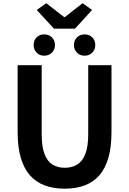

<svg xmlns="http://www.w3.org/2000/svg" viewBox="-20 -1139 788 1173"><path d="M375.6 13.8Q307.5 13.8 254 -5.9Q200.6 -25.5 163.5 -67.2Q126.4 -109 107 -175Q87.7 -241 87.7 -332.8V-740.8H234.7V-319.8Q234.7 -243.4 251.9 -198.2Q269.1 -153 300.7 -133.5Q332.2 -114 375.6 -114Q419.5 -114 451.6 -133.5Q483.6 -153 501.3 -198.2Q519 -243.4 519 -319.8V-740.8H661.1V-332.8Q661.1 -241 642.2 -175Q623.2 -109 586.3 -67.2Q549.3 -25.5 496.2 -5.9Q443 13.8 375.6 13.8ZM309.7 -963.8 204.4 -1078.1 262.8 -1119.4 371.3 -1034.9H376.3L484.6 -1119.4L542.7 -1078.1L437.9 -963.8ZM250.1 -798.7Q221.9 -798.7 203.7 -817.5Q185.5 -836.4 185.5 -863.5Q185.5 -892.2 203.7 -910.6Q221.9 -928.9 250.1 -928.9Q278.6 -928.9 297.2 -910.6Q315.8 -892.2 315.8 -863.5Q315.8 -836.4 297.2 -817.5Q278.6 -798.7 250.1 -798.7ZM497.2 -798.7Q469 -798.7 450.3 -817.5Q431.6 -836.4 431.6 -863.5Q431.6 -892.2 450.3 -910.6Q469 -928.9 497.2 -928.9Q525.5 -928.9 543.8 -910.6Q562.1 -892.2 562.1 -863.5Q562.1 -836.4 543.8 -817.5Q525.5 -798.7 497.2 -798.7Z"/></svg>

Font: Noto Sans SC Thin
Style: Regular
Weight: 100
Designer: Ryoko NISHIZUKA 西塚涼子 (kana, bopomofo & ideographs); Paul D. Hunt (Latin, Greek & Cyrillic); Sandoll Communications 산돌커뮤니
Foundry: Adobe
Version: Version 2.004-H2;hotconv 1.0.118;makeotfexe 2.5.65603